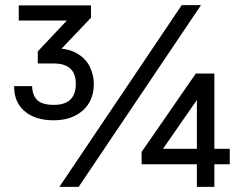

<svg xmlns="http://www.w3.org/2000/svg" viewBox="-20 -727 943 747"><path d="M189 -259Q116 -259 75 -295Q34 -331 35 -392H105Q106 -355 125.5 -337Q145 -319 190 -319Q275 -319 275 -401Q275 -480 189 -480H127V-527L289 -699L295 -647H53V-706H334V-658L176 -492L172 -539Q238 -542 275.5 -521.5Q313 -501 329 -468Q345 -435 345 -401Q345 -335 302 -297Q259 -259 189 -259ZM286 0H211L687 -707H762ZM780 -387 587 -109 567 -148H874V-88H531V-136L742 -441H814V0H746V-396Z"/></svg>

Font: 42dot Sans Medium
Style: Regular
Weight: 500
Designer: 42dot
Version: Version 1.000